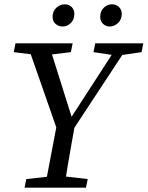

<svg xmlns="http://www.w3.org/2000/svg" viewBox="-20 -871 685 891"><path d="M44 -629 52 -670H317L309 -629L185 -614H165ZM94 0 102 -40 239 -55H257L387 -40L379 0ZM252 -249 105 -670H205L317 -314H303L307 -321L533 -670H583L306 -249ZM188 0 247 -310H331Q322 -259 312.5 -207Q303 -155 294.5 -103.5Q286 -52 278 0ZM414 -629 422 -670H645L637 -629L534 -614H515ZM270 -748Q252 -748 238 -760Q224 -772 224 -793Q224 -819 241.5 -835Q259 -851 280 -851Q300 -851 312.5 -838.5Q325 -826 325 -807Q325 -781 309 -764.5Q293 -748 270 -748ZM488 -748Q472 -748 458.5 -760Q445 -772 445 -793Q445 -819 461.5 -835Q478 -851 499 -851Q519 -851 532 -838.5Q545 -826 545 -807Q545 -781 528 -764.5Q511 -748 488 -748Z"/></svg>

Font: Source Serif 4
Style: Italic
Weight: 400
Italic angle: -12°
Designer: Frank Grießhammer
Foundry: Adobe Systems Incorporated
Version: Version 4.004;hotconv 1.0.116;makeotfexe 2.5.65601